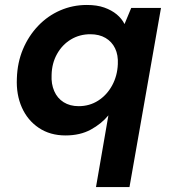

<svg xmlns="http://www.w3.org/2000/svg" viewBox="-20 -534 692 774"><path d="M367 220 417 -69Q389 -35 346 -11.5Q303 12 244 12Q182 12 136.5 -18.5Q91 -49 68 -101Q45 -153 48 -218Q50 -282 72.5 -335.5Q95 -389 133.5 -429.5Q172 -470 222.5 -492Q273 -514 330 -514Q371 -514 400.5 -503.5Q430 -493 450.5 -476Q471 -459 482 -437L509 -502H629L502 220ZM297 -106Q341 -106 376 -128.5Q411 -151 432 -189.5Q453 -228 455 -275Q457 -312 444 -339Q431 -366 405.5 -381Q380 -396 344 -396Q301 -396 266 -375Q231 -354 210 -316.5Q189 -279 188 -232Q186 -196 198.5 -167Q211 -138 236.5 -122Q262 -106 297 -106Z"/></svg>

Font: DM Sans 16pt
Style: Bold Italic
Weight: 700
Italic angle: -10°
Version: Version 4.004;gftools[0.9.30]